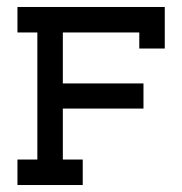

<svg xmlns="http://www.w3.org/2000/svg" viewBox="-20 -530 522 550"><path d="M217 0V-73H160V-219H391V-291H160V-437H379V-391H452V-510H30V-437H87V-73H30V0Z"/></svg>

Font: Venice Serif Bold
Style: Regular
Weight: 700
Designer: Bruno Pierini
Foundry: Unio | Creative Solutions
Version: Version 1.000;PS 001.000;hotconv 1.0.70;makeotf.lib2.5.58329